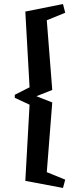

<svg xmlns="http://www.w3.org/2000/svg" viewBox="-20 -735 375 948"><path d="M291 193 105 158 126 -218 53 -252V-267L126 -304L105 -678L291 -715L302 -672L211 -635L238 -291L160 -260L238 -229L211 115L302 152Z"/></svg>

Font: Manuale
Style: Regular
Weight: 400
Designer: Eduardo Tunni / Pablo Cosgaya
Foundry: Eduardo Tunni / Pablo Cosgaya
Version: Version 1.002